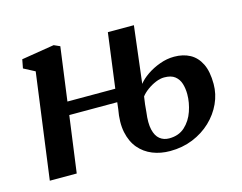

<svg xmlns="http://www.w3.org/2000/svg" viewBox="-84 -695 1054 837"><g transform="rotate(-15 443.0 -277.0)"><path d="M589 11Q546 11 510 -3.5Q474 -18 449.2 -47.2Q424.5 -76.5 415.2 -121Q406 -165.5 417 -225L420.5 -254.5H204L169.5 0H48L112 -476.5L61.5 -503L69 -542.5L217 -566.5L244 -554.5L211.5 -313.5H427.5L460 -560H577.5L546.5 -303.5Q561 -322.5 587.2 -340.5Q613.5 -358.5 645.8 -370.2Q678 -382 711 -382Q751.5 -382 782 -365.5Q812.5 -349 829.8 -314Q847 -279 847 -222.5Q847 -177.5 827.8 -135.5Q808.5 -93.5 773.8 -60.5Q739 -27.5 691.8 -8.2Q644.5 11 589 11ZM599 -43.5Q642.5 -43.5 670.2 -69Q698 -94.5 711.2 -133Q724.5 -171.5 724.5 -209.5Q724.5 -235 717.8 -257Q711 -279 694 -292.5Q677 -306 645.5 -306Q628 -306 607.8 -297.8Q587.5 -289.5 569.2 -276.2Q551 -263 540 -248.5Q537 -231.5 535.2 -214Q533.5 -196.5 532 -179.5Q525.5 -131.5 532.5 -101.5Q539.5 -71.5 557 -57.5Q574.5 -43.5 599 -43.5Z"/></g></svg>

Font: Merriweather 20pt SemiBold
Style: Italic
Weight: 600
Italic angle: -7.8°
Version: Version 2.101